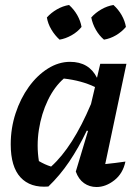

<svg xmlns="http://www.w3.org/2000/svg" viewBox="-20 -743 563 770"><path d="M174 5Q102 11 62.5 -31.5Q23 -74 23 -164Q23 -229 42.5 -288.5Q62 -348 95.5 -394.5Q129 -441 172 -468Q215 -495 261 -495Q337 -495 369 -431L382 -487H487L402 -85Q422 -87 442 -89.5Q462 -92 483 -95Q473 -47 438.5 -20Q404 7 367 7Q339 7 317 -8.5Q295 -24 284 -55L333 -218L328 -219Q295 -150 257.5 -94.5Q220 -39 174 5ZM136 -97Q148 -90 160 -84.5Q172 -79 185 -75Q272 -153 345 -326L361 -394Q307 -420 236 -428Q198 -395 172 -341Q146 -287 136 -223Q126 -159 136 -97ZM257 -723Q277 -705 290 -682Q303 -659 307 -635Q291 -615 267 -601.5Q243 -588 219 -584Q200 -601 186 -624.5Q172 -648 168 -673Q185 -692 208.5 -705.5Q232 -719 257 -723ZM435 -723Q455 -705 468 -682Q481 -659 485 -635Q468 -615 445 -601.5Q422 -588 397 -584Q378 -600 364.5 -623.5Q351 -647 346 -673Q363 -692 386.5 -705.5Q410 -719 435 -723Z"/></svg>

Font: Piazzolla SemiBold
Style: Italic
Weight: 600
Italic angle: -11.3°
Designer: Juan Pablo del Peral
Foundry: Huerta Tipografica
Version: Version 1.330